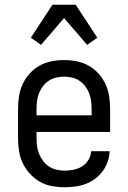

<svg xmlns="http://www.w3.org/2000/svg" viewBox="-20 -781 540 809"><path d="M252 8Q225 8 198 3Q171 -2 147.5 -15.5Q124 -29 105.5 -49.5Q87 -70 75.5 -94.5Q64 -119 60 -146Q56 -173 56 -200V-320Q56 -347 60 -374Q64 -401 75 -425.5Q86 -450 104.5 -470.5Q123 -491 146 -504Q169 -517 196 -522.5Q223 -528 250 -528Q277 -528 304 -522.5Q331 -517 354 -504Q377 -491 395.5 -470.5Q414 -450 425 -425.5Q436 -401 440 -374Q444 -347 444 -320V-225H134V-200Q134 -183 136 -166Q138 -149 144.5 -133Q151 -117 161.5 -103Q172 -89 186.5 -79.5Q201 -70 218 -66Q235 -62 252 -62Q271 -62 290.5 -66Q310 -70 326 -80Q342 -90 352.5 -107Q363 -124 364 -144H442Q441 -121 433.5 -99.5Q426 -78 412.5 -59.5Q399 -41 380.5 -27.5Q362 -14 341 -6Q320 2 297 5Q274 8 252 8ZM366 -295V-320Q366 -337 364 -354Q362 -371 356 -387Q350 -403 339.5 -417Q329 -431 315 -440.5Q301 -450 284 -454Q267 -458 250 -458Q233 -458 216 -454Q199 -450 185 -440.5Q171 -431 160.5 -417Q150 -403 144 -387Q138 -371 136 -354Q134 -337 134 -320V-295ZM153 -592 110 -622 201 -761H299L390 -622L347 -592L250 -705Z"/></svg>

Font: Iosevka NFM
Style: Regular
Weight: 400
Monospace: yes
Designer: Belleve Invis
Foundry: Belleve Invis
Version: Version 29.0.4; ttfautohint (v1.8.4);Nerd Fonts 3.3.0